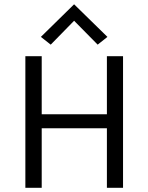

<svg xmlns="http://www.w3.org/2000/svg" viewBox="-20 -896 708 916"><path d="M567 0H490V-284H179V0H101V-628H179V-351H490V-628H567ZM446 -683 333.5 -797 222 -683 175 -720 333.5 -875.5 492.5 -720Z"/></svg>

Font: Betina Sans
Style: Regular
Weight: 400
Designer: Jonathan Pinhorn (font) & Cristiano Sobral (main changes)
Version: Version 2.001;April 28, 2021;FontCreator 13.0.0.2655 32-bit;